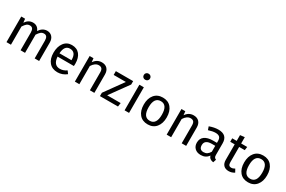

<svg xmlns="http://www.w3.org/2000/svg" viewBox="134 -2095 5093 3421"><g transform="rotate(30 2680.5 -384.0)"><path d="M624 -539Q689 -539 728 -495.5Q767 -452 767 -378V0H675V-365Q675 -467 601 -467Q562 -467 535 -444.5Q508 -422 477 -374V0H385V-365Q385 -467 311 -467Q271 -467 244 -444Q217 -421 187 -374V0H95V-527H174L182 -450Q241 -539 334 -539Q383 -539 417.5 -514Q452 -489 467 -444Q530 -539 624 -539Z M1350 -279Q1350 -256 1348 -232H1012Q1024 -63 1154 -63Q1225 -63 1291 -109L1331 -54Q1247 12 1147 12Q1037 12 975.5 -60Q914 -132 914 -258Q914 -383 973 -461Q1032 -539 1133 -539Q1238 -539 1294 -470Q1350 -401 1350 -279ZM1259 -300V-306Q1259 -466 1135 -466Q1022 -466 1012 -300Z M1750 -539Q1822 -539 1862.5 -496Q1903 -453 1903 -378V0H1811V-365Q1811 -421 1790 -444Q1769 -467 1728 -467Q1652 -467 1594 -374V0H1502V-527H1581L1589 -449Q1649 -539 1750 -539Z M2397 -527V-457L2122 -77H2400L2389 0H2018V-69L2292 -449H2041V-527Z M2570 -780Q2599 -780 2617 -762Q2635 -744 2635 -717Q2635 -690 2617 -672.5Q2599 -655 2570 -655Q2542 -655 2524 -672.5Q2506 -690 2506 -717Q2506 -744 2524 -762Q2542 -780 2570 -780ZM2617 -527V0H2525V-527Z M3239 -264Q3239 -140 3176.5 -64Q3114 12 3004 12Q2893 12 2831 -62Q2769 -136 2769 -263Q2769 -388 2831.5 -463.5Q2894 -539 3005 -539Q3116 -539 3177.5 -465Q3239 -391 3239 -264ZM3005 -465Q2868 -465 2868 -263Q2868 -62 3004 -62Q3140 -62 3140 -264Q3140 -465 3005 -465Z M3639 -539Q3711 -539 3751.5 -496Q3792 -453 3792 -378V0H3700V-365Q3700 -421 3679 -444Q3658 -467 3617 -467Q3541 -467 3483 -374V0H3391V-527H3470L3478 -449Q3538 -539 3639 -539Z M4332 -123Q4332 -91 4343 -75.5Q4354 -60 4376 -52L4355 12Q4273 3 4252 -67Q4199 12 4095 12Q4017 12 3972 -32Q3927 -76 3927 -147Q3927 -231 3987.5 -276Q4048 -321 4159 -321H4240V-360Q4240 -416 4213 -440Q4186 -464 4130 -464Q4072 -464 3988 -436L3965 -503Q4062 -539 4147 -539Q4332 -539 4332 -364ZM4116 -57Q4195 -57 4240 -139V-260H4171Q4025 -260 4025 -152Q4025 -57 4116 -57Z M4752 -87 4787 -24Q4734 12 4669 12Q4602 12 4564.5 -26.5Q4527 -65 4527 -138V-456H4435V-527H4527V-646L4619 -657V-527H4744L4734 -456H4619V-142Q4619 -101 4633.5 -82.5Q4648 -64 4682 -64Q4715 -64 4752 -87Z M5304 -264Q5304 -140 5241.5 -64Q5179 12 5069 12Q4958 12 4896 -62Q4834 -136 4834 -263Q4834 -388 4896.5 -463.5Q4959 -539 5070 -539Q5181 -539 5242.5 -465Q5304 -391 5304 -264ZM5070 -465Q4933 -465 4933 -263Q4933 -62 5069 -62Q5205 -62 5205 -264Q5205 -465 5070 -465Z"/></g></svg>

Font: Fira Sans
Style: Regular
Weight: 400
Designer: Carrois Corporate & Edenspiekermann AG
Foundry: Carrois Corporate GbR & Edenspiekermann AG
Version: Version 4.106;PS 004.106;hotconv 1.0.70;makeotf.lib2.5.58329